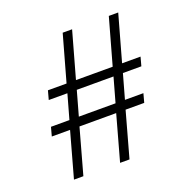

<svg xmlns="http://www.w3.org/2000/svg" viewBox="-127 -811 979 978"><g transform="rotate(-20 362.0 -321.5)"><path d="M361 40 429 -205H230L162 40H111L179 -205H80L93 -253H193L230 -385H129L142 -433H243L313 -683H364L294 -433H493L563 -683H614L544 -433H644L631 -385H531L494 -253H594L581 -205H480L412 40ZM281 -385 244 -253H443L480 -385Z"/></g></svg>

Font: Gilda Display
Style: Regular
Weight: 400
Designer: Eduardo Rodriguez Tunni
Foundry: Eduardo Rodriguez Tunni
Version: Version 1.002; ttfautohint (v1.8.4.7-5d5b);gftools[0.9.22]